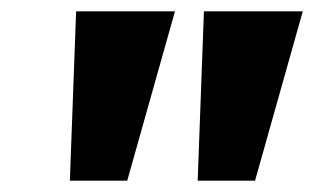

<svg xmlns="http://www.w3.org/2000/svg" viewBox="-20 -725 553 338"><path d="M103 -407 114 -705H288L204 -407ZM328 -407 339 -705H513L429 -407Z"/></svg>

Font: Nunito Sans ExtraBold
Style: Italic
Weight: 800
Italic angle: -9°
Designer: Vernon Adams
Foundry: Vernon Adams
Version: Version 3.006; ttfautohint (v1.8.3)